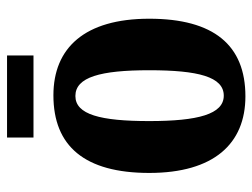

<svg xmlns="http://www.w3.org/2000/svg" viewBox="-108 -616 734 559"><g transform="rotate(-90 259.5 -337.0)"><path d="M138 -607H377V-684H138ZM258 10C407 10 484 -82 484 -270C484 -458 399 -549 261 -549C113 -549 35 -458 35 -270C35 -82 120 10 258 10ZM260 -53C206 -53 186 -128 186 -270C186 -412 205 -485 259 -485C314 -485 334 -412 334 -270C334 -128 315 -53 260 -53Z"/></g></svg>

Font: Noto Serif Armenian ExtraCondensed ExtraBold
Style: Regular
Weight: 800
Width: 2
Designer: Monotype Design Team
Foundry: Monotype Imaging Inc.
Version: Version 2.008